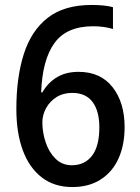

<svg xmlns="http://www.w3.org/2000/svg" viewBox="-20 -744 564 775"><path d="M272 11Q199 11 148.5 -28Q98 -67 72 -137.5Q46 -208 46 -304Q46 -431 76 -525.5Q106 -620 172.5 -672Q239 -724 350 -724Q373 -724 395.5 -722Q418 -720 436 -715V-627Q400 -638 356 -638Q249 -638 200 -570.5Q151 -503 146 -371H151Q173 -410 209.5 -432Q246 -454 297 -454Q386 -454 434.5 -392Q483 -330 483 -231Q483 -159 458.5 -104.5Q434 -50 386.5 -19.5Q339 11 272 11ZM270 -77Q322 -77 351.5 -115.5Q381 -154 381 -230Q381 -296 353.5 -332.5Q326 -369 272 -369Q235 -369 208 -352Q181 -335 166 -307.5Q151 -280 151 -250Q151 -209 164.5 -169Q178 -129 204.5 -103Q231 -77 270 -77Z"/></svg>

Font: Noto Sans Tamil SemiCondensed Medium
Style: Regular
Weight: 500
Width: 4
Designer: Jelle Bosma - Monotype Design Team
Foundry: Monotype Imaging Inc.
Version: Version 2.004; ttfautohint (v1.8.4.7-5d5b)